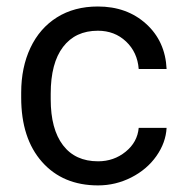

<svg xmlns="http://www.w3.org/2000/svg" viewBox="-20 -558 563 588"><path d="M280.3 -64Q328.6 -64 364.7 -93.3Q400.9 -122.6 404.8 -166.5H490.2Q487.8 -121.1 459 -80.1Q430.2 -39.1 382.1 -14.6Q334 9.8 280.3 9.8Q172.4 9.8 108.6 -62.3Q44.9 -134.3 44.9 -259.3V-274.4Q44.9 -351.6 73.2 -411.6Q101.6 -471.7 154.5 -504.9Q207.5 -538.1 279.8 -538.1Q368.7 -538.1 427.5 -484.9Q486.3 -431.6 490.2 -346.7H404.8Q400.9 -397.9 366 -430.9Q331.1 -463.9 279.8 -463.9Q210.9 -463.9 173.1 -414.3Q135.3 -364.7 135.3 -271V-253.9Q135.3 -162.6 172.9 -113.3Q210.4 -64 280.3 -64Z"/></svg>

Font: f72954
Style: 9700840
Weight: 400
Designer: Google
Version: Version 2.137; 2017